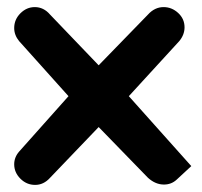

<svg xmlns="http://www.w3.org/2000/svg" viewBox="-20 -512 569 541"><path d="M343 -241 519 -44 478 -6Q463 8 442 8Q418 8 397 -11L258 -154L121 -11Q103 9 79 9Q55 9 37.5 -8.5Q20 -26 20 -49Q20 -69 34 -85L173 -241L34 -396Q20 -413 20 -433Q20 -457 37.5 -474.5Q55 -492 78 -492Q103 -492 121 -471L258 -328L397 -471Q416 -492 441 -492Q464 -492 482 -475.5Q500 -459 500 -435Q500 -414 485 -396Z"/></svg>

Font: FifthLeg
Style: Bold
Weight: 700
Designer: Jakub Steiner
Version: Version 1.0